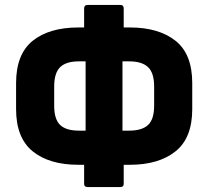

<svg xmlns="http://www.w3.org/2000/svg" viewBox="-20 -735 841 776"><path d="M297 -69Q179 -69 112 -123.5Q45 -178 45 -294V-399Q45 -516 112 -570Q179 -624 297 -624H320V-701Q320 -715 334 -715H467Q480 -715 480 -701V-624H505Q621 -624 689 -570.5Q757 -517 757 -399V-294Q757 -177 689 -123Q621 -69 505 -69H480V8Q480 21 467 21H334Q320 21 320 8V-69ZM299 -207H326V-487H299Q247 -487 223 -463.5Q199 -440 199 -385V-308Q199 -253 223 -230Q247 -207 299 -207ZM502 -487H475V-207H502Q554 -207 578.5 -230Q603 -253 603 -308V-385Q603 -440 578.5 -463.5Q554 -487 502 -487Z"/></svg>

Font: Sofia Sans Semi Condensed Black
Style: Regular
Weight: 900
Designer: Botio Nikoltchev, Ani Petrova
Foundry: lettersoup
Version: Version 4.100; ttfautohint (v1.8.4.7-5d5b)